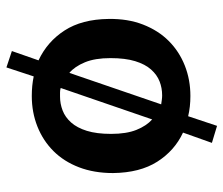

<svg xmlns="http://www.w3.org/2000/svg" viewBox="-69 -538 696 598"><g transform="rotate(90 279.0 -239.0)"><path d="M372 -567 425 -551 393 -461Q449 -435 483.5 -381Q518 -327 519 -243Q519 -184 501 -137Q483 -90 450.5 -57.5Q418 -25 374 -7.5Q330 10 279 10Q246 10 218 4L190 89L139 72L168 -11Q110 -38 75 -92Q40 -146 39 -229Q38 -289 56.5 -336.5Q75 -384 107.5 -416.5Q140 -449 184 -466.5Q228 -484 279 -484Q313 -484 342 -477ZM277 -396Q254 -396 233.5 -388Q213 -380 196.5 -361.5Q180 -343 170.5 -312Q161 -281 161 -235Q161 -187 174 -155.5Q187 -124 207 -107L305 -393Q298 -394 291 -395Q284 -396 277 -396ZM397 -237Q397 -285 384.5 -316Q372 -347 352 -365L254 -80Q261 -78 267.5 -78Q274 -78 281 -78Q303 -78 324 -86Q345 -94 361.5 -112.5Q378 -131 387.5 -161.5Q397 -192 397 -237Z"/></g></svg>

Font: Ek Mukta SemiBold
Style: Regular
Weight: 600
Designer: Girish Dalvi and Yashodeep Gholap
Foundry: Ek Type
Version: Version 2.538;PS 1.002;hotconv 16.6.51;makeotf.lib2.5.65220;